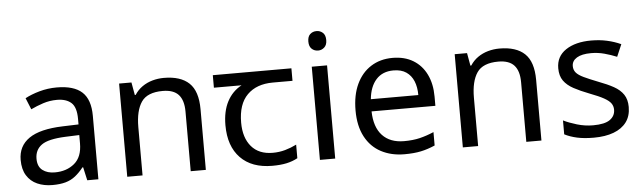

<svg xmlns="http://www.w3.org/2000/svg" viewBox="-47 -914 3683 1100"><g transform="rotate(-5 1794.0 -363.5)"><path d="M288 -545Q386 -545 433 -502Q480 -459 480 -365V0H416L399 -76H395Q372 -47 347.5 -27.5Q323 -8 291.5 1Q260 10 215 10Q167 10 128.5 -7Q90 -24 68 -59.5Q46 -95 46 -149Q46 -229 109 -272.5Q172 -316 303 -320L394 -323V-355Q394 -422 365 -448Q336 -474 283 -474Q241 -474 203 -461.5Q165 -449 132 -433L105 -499Q140 -518 188 -531.5Q236 -545 288 -545ZM314 -259Q214 -255 175.5 -227Q137 -199 137 -148Q137 -103 164.5 -82Q192 -61 235 -61Q303 -61 348 -98.5Q393 -136 393 -214V-262Z M904 -546Q1000 -546 1049 -499.5Q1098 -453 1098 -349V0H1011V-343Q1011 -408 982 -440Q953 -472 891 -472Q802 -472 768 -422Q734 -372 734 -278V0H646V-536H717L730 -463H735Q753 -491 779.5 -509.5Q806 -528 838 -537Q870 -546 904 -546Z M1480 10Q1362 10 1297 -57Q1232 -124 1232 -245Q1232 -325 1261 -380.5Q1290 -436 1344 -465H1185V-537H1637V-465H1524Q1430 -465 1376.5 -411.5Q1323 -358 1323 -252Q1323 -165 1366 -114.5Q1409 -64 1489 -64Q1526 -64 1560 -73.5Q1594 -83 1626 -99V-21Q1597 -5 1562 2.5Q1527 10 1480 10Z M1842 -536V0H1754V-536ZM1799 -737Q1819 -737 1834.5 -723.5Q1850 -710 1850 -681Q1850 -653 1834.5 -639Q1819 -625 1799 -625Q1777 -625 1762 -639Q1747 -653 1747 -681Q1747 -710 1762 -723.5Q1777 -737 1799 -737Z M2219 -546Q2288 -546 2337.5 -516Q2387 -486 2413.5 -431.5Q2440 -377 2440 -304V-251H2073Q2075 -160 2119.5 -112.5Q2164 -65 2244 -65Q2295 -65 2334.5 -74.5Q2374 -84 2416 -102V-25Q2375 -7 2335 1.5Q2295 10 2240 10Q2164 10 2105.5 -21Q2047 -52 2014.5 -113.5Q1982 -175 1982 -264Q1982 -352 2011.5 -415Q2041 -478 2094.5 -512Q2148 -546 2219 -546ZM2218 -474Q2155 -474 2118.5 -433.5Q2082 -393 2075 -321H2348Q2348 -367 2334 -401Q2320 -435 2291.5 -454.5Q2263 -474 2218 -474Z M2834 -546Q2930 -546 2979 -499.5Q3028 -453 3028 -349V0H2941V-343Q2941 -408 2912 -440Q2883 -472 2821 -472Q2732 -472 2698 -422Q2664 -372 2664 -278V0H2576V-536H2647L2660 -463H2665Q2683 -491 2709.5 -509.5Q2736 -528 2768 -537Q2800 -546 2834 -546Z M3543 -148Q3543 -96 3517 -61Q3491 -26 3443 -8Q3395 10 3329 10Q3273 10 3232.5 1Q3192 -8 3161 -24V-104Q3193 -88 3238.5 -74.5Q3284 -61 3331 -61Q3398 -61 3428 -82.5Q3458 -104 3458 -140Q3458 -160 3447 -176Q3436 -192 3407.5 -208Q3379 -224 3326 -244Q3274 -264 3237 -284Q3200 -304 3180 -332Q3160 -360 3160 -404Q3160 -472 3215.5 -509Q3271 -546 3361 -546Q3410 -546 3452.5 -536.5Q3495 -527 3532 -510L3502 -440Q3468 -454 3431 -464Q3394 -474 3355 -474Q3301 -474 3272.5 -456.5Q3244 -439 3244 -409Q3244 -387 3257 -371.5Q3270 -356 3300.5 -341.5Q3331 -327 3382 -307Q3433 -288 3469 -268Q3505 -248 3524 -219.5Q3543 -191 3543 -148Z"/></g></svg>

Font: ubangla25
Style: Book
Weight: 400
Designer: Jelle Bosma - Monotype Design Team
Foundry: Monotype Imaging Inc.
Version: Version 2.003